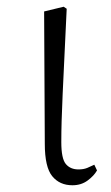

<svg xmlns="http://www.w3.org/2000/svg" viewBox="-20 -536 331 570"><path d="M195 14Q157 14 135 -13Q113 -40 113 -109L111 -502L169 -516L178 -510Q174 -424 171 -362.5Q168 -301 166 -256.5Q164 -212 163 -178Q162 -144 162 -114Q162 -65 175.5 -49Q189 -33 213 -33Q228 -33 239 -37.5Q250 -42 260 -47L268 -30Q259 -14 240 0Q221 14 195 14Z"/></svg>

Font: Noto Serif TC
Style: Regular
Weight: 200
Designer: Ryoko NISHIZUKA 西塚涼子 (kana & ideographs); Frank Grießhammer (Latin, Greek & Cyrillic); Wenlong ZHANG 张文龙 (bopomofo); San
Foundry: Adobe
Version: Version 2.001;hotconv 1.1.0;makeotfexe 2.6.0